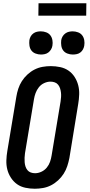

<svg xmlns="http://www.w3.org/2000/svg" viewBox="-20 -1148 549 1176"><path d="M193 8Q164 8 135.5 2Q107 -4 85 -19.5Q63 -35 47.5 -58.5Q32 -82 25 -109Q18 -136 19 -165.5Q20 -195 25 -224L80 -555Q84 -580 92 -604.5Q100 -629 114 -651Q128 -673 148 -691.5Q168 -710 191.5 -722Q215 -734 240.5 -738.5Q266 -743 291 -743Q320 -743 348.5 -737Q377 -731 399.5 -715.5Q422 -700 437 -676.5Q452 -653 459 -626Q466 -599 465 -569.5Q464 -540 459 -511L405 -180Q400 -155 392 -130.5Q384 -106 370 -84Q356 -62 336 -43.5Q316 -25 292.5 -13Q269 -1 243.5 3.5Q218 8 193 8ZM195 -87Q214 -87 233.5 -96Q253 -105 266.5 -121.5Q280 -138 286.5 -157Q293 -176 296 -195L351 -526Q353 -540 354 -553.5Q355 -567 353.5 -580.5Q352 -594 348 -606.5Q344 -619 336 -629Q328 -639 315.5 -643.5Q303 -648 289 -648Q270 -648 250.5 -639Q231 -630 218 -613.5Q205 -597 198 -578Q191 -559 188 -540L133 -209Q131 -195 130.5 -181.5Q130 -168 131 -154.5Q132 -141 136 -128.5Q140 -116 148 -106Q156 -96 168.5 -91.5Q181 -87 195 -87ZM426 -814Q409 -814 393 -820Q377 -826 367.5 -838.5Q358 -851 355.5 -868Q353 -885 355 -902Q357 -914 363.5 -925Q370 -936 380.5 -943.5Q391 -951 402.5 -953.5Q414 -956 425 -956Q442 -956 458 -950Q474 -944 483.5 -931.5Q493 -919 496 -902Q499 -885 496 -868Q494 -856 488 -845Q482 -834 472 -826.5Q462 -819 450 -816.5Q438 -814 426 -814ZM231 -814Q214 -814 198 -820Q182 -826 172.5 -838.5Q163 -851 160.5 -868Q158 -885 160 -902Q162 -914 168 -925Q174 -936 184.5 -943.5Q195 -951 206.5 -953.5Q218 -956 230 -956Q247 -956 263 -950Q279 -944 288.5 -931.5Q298 -919 301 -902Q304 -885 301 -868Q299 -856 292.5 -845Q286 -834 276 -826.5Q266 -819 254 -816.5Q242 -814 231 -814ZM215 -1052 216 -1128H509L508 -1052Z"/></svg>

Font: Iosevka QP
Style: Bold Italic
Weight: 700
Italic angle: -9°
Designer: Belleve Invis
Foundry: Belleve Invis
Version: Version 20.0.0; ttfautohint (v1.8.4)